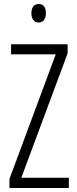

<svg xmlns="http://www.w3.org/2000/svg" viewBox="-20 -934 382 954"><path d="M173 -914C147 -914 136 -895 136 -868C136 -841 149 -822 172 -822C195 -822 208 -840 208 -868C208 -895 198 -914 173 -914ZM322 0V-51H86L316 -669V-714H35V-664H257L27 -45V0Z"/></svg>

Font: Noto Sans Devanagari UI ExtraCondensed Light
Style: Regular
Weight: 300
Width: 2
Designer: Jelle Bosma - Monotype Design Team
Foundry: Monotype Imaging Inc.
Version: Version 2.004